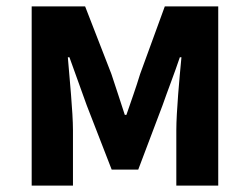

<svg xmlns="http://www.w3.org/2000/svg" viewBox="-20 -580 780 600"><path d="M79 0H208V-173C208 -230 197 -339 192 -401H197C213 -355 235 -297 251 -251L329 -50H412L488 -251C504 -297 526 -353 542 -401H547C541 -339 531 -230 531 -173V0H662V-560H495L418 -349C404 -303 389 -262 375 -221H370C357 -262 343 -303 328 -349L246 -560H79Z"/></svg>

Font: Source Han Sans Old Style Bold
Style: Regular
Weight: 700
Designer: Ryoko NISHIZUKA (kana & ideographs); Paul D. Hunt (Latin, Greek & Cyrillic); Wenlong ZHANG (bopomofo); Sandoll Communica
Foundry: Adobe Systems Incorporated
Version: Version 1.004;PS 1.004;hotconv 1.0.81;makeotf.lib2.5.63406